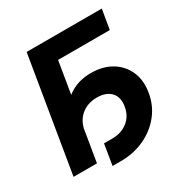

<svg xmlns="http://www.w3.org/2000/svg" viewBox="-179 -867 1015 1061"><g transform="rotate(-30 328.5 -336.5)"><path d="M617.7 -727.5 596.7 -602.5H266.6L167 0H17.6L138.2 -727.5ZM234.4 55.7 255.9 -76.2H308.1Q367.2 -76.2 407.5 -108.2Q447.8 -140.1 456.5 -194.8Q466.3 -250.5 436.5 -283Q406.7 -315.4 347.7 -315.4Q288.1 -315.4 247.8 -281.7Q207.5 -248 197.8 -189.9H124.5Q137.7 -270.5 172.4 -328.6Q207 -386.7 261.2 -418Q315.4 -449.2 387.2 -449.2Q461.9 -449.2 516.4 -416.7Q570.8 -384.3 596.4 -326.9Q622.1 -269.5 609.4 -194.8Q597.2 -120.6 552 -64.2Q506.8 -7.8 438.2 23.9Q369.6 55.7 286.6 55.7Z"/></g></svg>

Font: Inter 20pt
Style: Bold Italic
Weight: 700
Italic angle: -9.3988°
Version: Version 4.001;git-66647c0bb